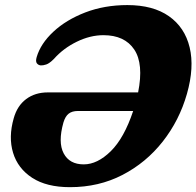

<svg xmlns="http://www.w3.org/2000/svg" viewBox="-20 -738 793 775"><path d="M35.5 -261Q49.5 -311 85.5 -338Q121.5 -365 173 -365H537.5Q560.5 -480.5 521.8 -538.2Q483 -596 397.5 -596Q344 -596 289.8 -569.5Q235.5 -543 197.5 -500Q179.5 -482 166.8 -477.8Q154 -473.5 144.5 -474Q134.5 -475 128.8 -482.5Q123 -490 128 -507.5Q144 -562 195.5 -610Q247 -658 324.2 -687.8Q401.5 -717.5 494 -717.5Q598 -717.5 662 -672.5Q726 -627.5 745.5 -546.8Q765 -466 734.5 -359Q704 -252 637 -166.8Q570 -81.5 474.5 -32Q379 17.5 262.5 17.5Q168 17.5 110 -20.2Q52 -58 32.8 -121.2Q13.5 -184.5 35.5 -261ZM318 -74.5Q373 -74.5 427 -127.5Q481 -180.5 517.5 -290H294.5Q271 -290 257.2 -279.2Q243.5 -268.5 236 -243.5Q213.5 -163.5 237 -119Q260.5 -74.5 318 -74.5Z"/></svg>

Font: Fraunces 9pt S100
Style: Bold Italic
Weight: 700
Italic angle: -16°
Version: Version 1.000; ttfautohint (v1.8.3)